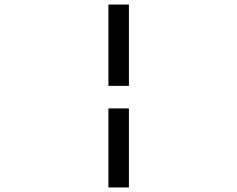

<svg xmlns="http://www.w3.org/2000/svg" viewBox="-20 -672 1040 843"><path d="M456 -295H546V-652H456ZM456 151H546V-196H456Z"/></svg>

Font: Inconsolata UltraExpanded
Style: Regular
Weight: 400
Width: 9
Monospace: yes
Designer: Raph Levien, Cyreal, Brenton Simpson
Foundry: Raph Levien, Cyreal, Google
Version: Version 3.100